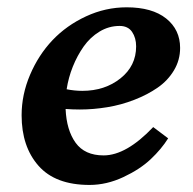

<svg xmlns="http://www.w3.org/2000/svg" viewBox="-20 -511 535 533"><path d="M405.3 -158.2 446.8 -127Q428.2 -97.2 398.4 -69.1Q368.7 -41 322.3 -19.3Q275.9 2.4 228.5 2.4Q133.8 2.4 86.9 -50.8Q40 -104 40 -190.9Q40 -248.5 63.5 -303.5Q86.9 -358.4 125.7 -399.4Q164.6 -440.4 218.8 -465.6Q272.9 -490.7 331.5 -490.7Q402.3 -490.7 441.2 -459.7Q480 -428.7 480 -377.9Q480 -344.2 462.9 -315.7Q445.8 -287.1 417.5 -267.6Q389.2 -248 352.8 -233.9Q316.4 -219.7 277.8 -213.4Q239.3 -207 201.7 -207Q181.6 -207 162.1 -208.5Q164.6 -149.9 189.9 -114.7Q215.3 -79.6 267.6 -79.6Q330.6 -79.6 405.3 -158.2ZM312 -439Q282.2 -439 256.3 -423.3Q230.5 -407.7 212.4 -382.1Q194.3 -356.4 182.1 -325.9Q169.9 -295.4 165 -263.2Q187 -258.8 208.5 -258.8Q271 -258.8 314.5 -293.5Q357.9 -328.1 357.9 -382.3Q357.9 -405.8 346.7 -422.4Q335.4 -439 312 -439Z"/></svg>

Font: Flanker
Style: Bold Italic
Weight: 700
Italic angle: -12°
Designer: Flanker
Version: Version 2.000